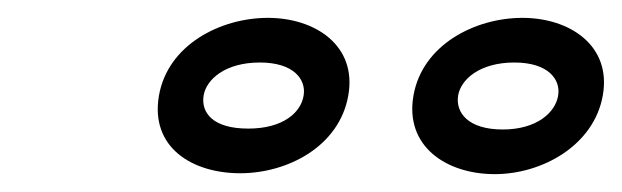

<svg xmlns="http://www.w3.org/2000/svg" viewBox="-20 -774 696 215"><path d="M258 -630C218 -630 205 -648 208 -667C211 -685 232 -704 271 -704C309 -704 323 -685 320 -667C317 -648 297 -630 258 -630ZM249 -580C302 -580 360 -610 370 -667C380 -723 333 -754 280 -754C227 -754 168 -724 158 -667C148 -609 195 -580 249 -580ZM543 -629C504 -629 490 -648 493 -667C496 -685 517 -704 556 -704C594 -704 608 -685 605 -667C602 -648 581 -629 543 -629ZM534 -579C587 -579 645 -611 655 -667C665 -723 618 -754 565 -754C512 -754 453 -724 443 -667C433 -610 480 -579 534 -579Z"/></svg>

Font: Asimov
Style: XWidOuIt
Weight: 500
Designer: Google
Version: Version 2.000980; 2014